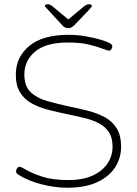

<svg xmlns="http://www.w3.org/2000/svg" viewBox="-20 -874 640 899"><path d="M296 5Q235 5 172.5 -11.5Q110 -28 66 -56Q55 -64 55 -71Q55 -79 60 -86Q65 -93 72 -93Q79 -93 105 -77.5Q131 -62 179 -46.5Q227 -31 299 -31Q369 -31 415 -52.5Q461 -74 484 -109.5Q507 -145 507 -187Q507 -229 490 -255Q473 -281 443.5 -296.5Q414 -312 375 -321.5Q336 -331 292 -340Q248 -349 205.5 -360Q163 -371 129 -389.5Q95 -408 74.5 -440.5Q54 -473 54 -525Q54 -606 116.5 -658.5Q179 -711 302 -711Q340 -711 378.5 -704.5Q417 -698 448.5 -689Q480 -680 497 -670Q506 -664 506 -656Q506 -653 502 -645Q498 -637 493 -637Q483 -637 459 -646.5Q435 -656 395.5 -665.5Q356 -675 299 -675Q195 -675 144.5 -632.5Q94 -590 94 -525Q94 -471 123 -443Q152 -415 200.5 -401Q249 -387 306 -375Q350 -366 393 -355Q436 -344 471 -325Q506 -306 526.5 -273Q547 -240 547 -187Q547 -134 519 -90.5Q491 -47 435 -21Q379 5 296 5ZM397 -854Q410 -854 410 -847Q410 -843 405 -837.5Q400 -832 395 -826L328 -756Q314 -742 300 -742Q285 -742 273 -754L206 -827Q202 -832 196 -837.5Q190 -843 190 -847Q190 -851 194.5 -852.5Q199 -854 204 -854Q210 -854 216 -851Q222 -848 232 -839L300 -783L367 -839Q378 -848 384 -851Q390 -854 397 -854Z"/></svg>

Font: Asap Expanded Thin
Style: Regular
Weight: 100
Width: 7
Designer: Pablo Cosgaya
Foundry: Omnibus-Type
Version: Version 3.001; ttfautohint (v1.8.4.7-5d5b)